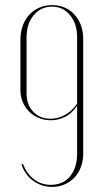

<svg xmlns="http://www.w3.org/2000/svg" viewBox="-20 -726 406 752"><path d="M306 -571V-125Q306 -97 297 -72.5Q288 -48 272 -31Q256 -14 233.5 -4Q211 6 185 6Q143 6 110.5 -17.5Q78 -41 64 -82L70 -84Q85 -45 113.5 -23.5Q142 -2 179 -2Q227 -2 254.5 -35.5Q282 -69 282 -125V-312Q265 -285 238 -270Q211 -255 179 -255Q154 -255 132 -264Q110 -273 94 -289Q78 -305 69 -326.5Q60 -348 60 -373V-570Q60 -600 69 -625Q78 -650 94.5 -668Q111 -686 134 -696Q157 -706 184 -706Q238 -706 272 -668.5Q306 -631 306 -571ZM282 -320V-580Q282 -633 254.5 -666.5Q227 -700 184 -700Q140 -700 112 -666.5Q84 -633 84 -579V-361Q84 -316 110 -288.5Q136 -261 178 -261Q208 -261 235.5 -276.5Q263 -292 282 -320Z"/></svg>

Font: Moniqa Thin Display
Style: Regular
Weight: 100
Designer: Rajesh Rajput
Foundry: Rajesh Rajput
Version: Version 1.000